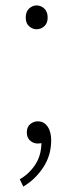

<svg xmlns="http://www.w3.org/2000/svg" viewBox="-20 -523 271 709"><path d="M115 -415Q100 -415 87.5 -426Q75 -437 75 -458Q75 -480 87.5 -491.5Q100 -503 115 -503Q131 -503 143.5 -491.5Q156 -480 156 -458Q156 -437 143.5 -426Q131 -415 115 -415ZM66 166 53 139Q88 119 110.5 84.5Q133 50 133 2L118 -58L155 -11Q148 0 139 3.5Q130 7 120 7Q103 7 91 -4Q79 -15 79 -34Q79 -54 91.5 -64.5Q104 -75 120 -75Q142 -75 155.5 -56Q169 -37 169 -5Q169 51 139.5 95.5Q110 140 66 166Z"/></svg>

Font: Noto Sans JP Thin Thin
Style: Regular
Weight: 250
Version: Version 2.004-H2;hotconv 1.0.118;makeotfexe 2.5.65603